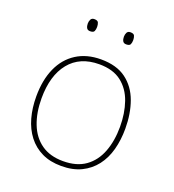

<svg xmlns="http://www.w3.org/2000/svg" viewBox="-131 -811 838 924"><g transform="rotate(20 287.5 -349.5)"><path d="M515 -264Q515 -206 501.5 -156Q488 -106 459.5 -69Q431 -32 388 -11Q345 10 286 10Q229 10 186.5 -10.5Q144 -31 115.5 -68Q87 -105 73 -155Q59 -205 59 -264Q59 -348 86.5 -409.5Q114 -471 166.5 -504.5Q219 -538 292 -538Q372 -538 421 -501.5Q470 -465 492.5 -403Q515 -341 515 -264ZM86 -264Q86 -191 108 -134.5Q130 -78 174.5 -46.5Q219 -15 286 -15Q356 -15 400.5 -47Q445 -79 466.5 -135.5Q488 -192 488 -264Q488 -333 468.5 -389.5Q449 -446 406 -479.5Q363 -513 292 -513Q193 -513 139.5 -447Q86 -381 86 -264ZM172 -678Q172 -690 177 -699.5Q182 -709 195 -709Q212 -709 216 -699.5Q220 -690 220 -678Q220 -665 216 -656Q212 -647 195 -647Q182 -647 177 -656Q172 -665 172 -678ZM357 -678Q357 -690 362 -699.5Q367 -709 380 -709Q397 -709 401 -699.5Q405 -690 405 -678Q405 -665 401 -656Q397 -647 380 -647Q367 -647 362 -656Q357 -665 357 -678Z"/></g></svg>

Font: Noto Sans Hebrew Thin Thin
Style: Regular
Weight: 250
Version: Version 3.001